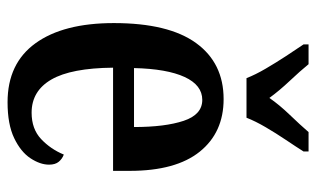

<svg xmlns="http://www.w3.org/2000/svg" viewBox="-180 -626 816 495"><g transform="rotate(90 227.5 -378.0)"><path d="M243 10Q143 10 91 -62Q39 -134 39 -264Q39 -405 90.5 -476Q142 -547 235 -547Q321 -547 370.5 -485.5Q420 -424 420 -305V-262H154Q155 -154 184.5 -103Q214 -52 270 -52Q312 -52 338 -76.5Q364 -101 378 -135Q389 -131 396.5 -122Q404 -113 404 -97Q404 -74 387.5 -49Q371 -24 335.5 -7Q300 10 243 10ZM307 -316Q307 -396 291 -444Q275 -492 237 -492Q199 -492 178 -446.5Q157 -401 155 -316ZM181 -606Q172 -629 156.5 -655.5Q141 -682 124 -708Q107 -734 94 -753V-766H145Q163 -744 188 -717.5Q213 -691 232 -665Q250 -691 275.5 -717.5Q301 -744 320 -766H370V-753Q358 -734 340.5 -708Q323 -682 307.5 -655.5Q292 -629 283 -606Z"/></g></svg>

Font: Noto Serif Bengali ExtraCondensed SemiBold
Style: Regular
Weight: 600
Width: 2
Designer: Juan Bruce, Universal Thirst, Indian Type Foundry and the Monotype Design Team.
Foundry: Monotype Imaging Inc.
Version: Version 2.003; ttfautohint (v1.8.4.7-5d5b)